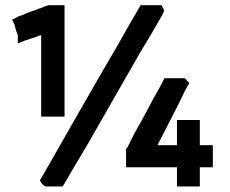

<svg xmlns="http://www.w3.org/2000/svg" viewBox="-20 -710 864 722"><path d="M166 -690.4H167H168H174.8H180.7H186.5H191.4H197.3H204.1H222.7V-271.5H204.1H202.1H198.2H195.3H193.4H186.5H179.7H174.8H168.9H161.1H153.3H134.8V-578.1Q132.8 -577.1 127.4 -575.7Q122.1 -574.2 115.2 -571.3L101.6 -566.4H100.6L74.2 -557.6L46.9 -546.9V-574.2Q46.9 -575.2 46.9 -578.1Q44.9 -582 43.9 -585.9Q42 -590.8 41 -593.8Q39.1 -600.6 37.6 -605.5Q36.1 -610.4 35.6 -613.8Q35.2 -617.2 34.2 -618.2L25.4 -635.7L43 -644.5L46.9 -646.5L50.8 -649.4H51.8Q64.5 -652.3 75.2 -658.2Q92.8 -666 100.6 -668Q108.4 -669.9 117.2 -673.8Q126 -677.7 133.8 -679.7Q149.4 -687.5 163.1 -690.4ZM523.4 -690.4H527.3H530.3H537.1H543H549.8H556.6H565.4H575.2H587.9L592.8 -679.7L593.8 -678.7L597.7 -670.9L594.7 -663.1Q592.8 -658.2 588.9 -651.4Q547.9 -579.1 504.9 -508.8L366.2 -266.6L310.5 -168.9L265.6 -93.8L215.8 -8.8H205.1H204.1H202.1H194.3H185.5H178.7H173.8H165H157.2H150.4L143.6 -13.7Q138.7 -17.6 135.7 -21.5L129.9 -32.2Q136.7 -43 139.6 -47.9Q303.7 -334 303.7 -335L360.4 -433.6L417 -530.3Q417 -531.2 460 -606.4Q482.4 -644.5 508.8 -690.4H520.5H521.5ZM645.5 -164.1V-179.7V-195.3V-210.9V-224.6V-240.2V-258.8H663.1H666H668.9H678.7H687.5H692.4H698.2H706.1H713.9H731.4V-240.2V-236.3V-231.4V-210.9V-189.5V-173.8V-164.1H734.4H742.2H751H759.8H780.3V-146.5V-143.6V-140.6V-137.7V-134.8V-129.9V-124V-118.2V-113.3V-105.5V-98.6V-81.1H759.8H757.8H753.9H742.2H732.4H731.4V-74.2V-63.5V-51.8V-40V-28.3V-8.8H713.9H710.9H708H698.2H689.5H684.6H678.7H670.9H663.1H645.5V-28.3V-31.2V-35.2V-51.8V-67.4V-79.1V-81.1H625H584H554.7H524.4H499H473.6H454.1V-98.6V-100.6V-104.5V-112.3V-121.1V-126V-131.8V-137.7V-142.6V-150.4L459 -155.3L486.3 -210L517.6 -265.6L559.6 -344.7Q580.1 -378.9 598.6 -416H609.4H612.3H614.3H625H634.8H641.6H649.4H658.2H668H674.8L680.7 -410.2L681.6 -408.2L692.4 -397.5L683.6 -383.8Q678.7 -376 651.4 -318.4L622.1 -261.7L572.3 -164.1H591.8H615.2H637.7Z"/></svg>

Font: LeFont
Style: Default
Weight: 400
Designer: Leryon MEDIA
Version: Version 1.0